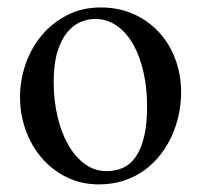

<svg xmlns="http://www.w3.org/2000/svg" viewBox="-20 -480 540 515"><path d="M465.8 -231.9Q465.8 -203.1 459.7 -173.6Q453.6 -144 441.4 -116.7Q429.2 -89.4 410.6 -65.4Q392.1 -41.5 367.7 -23.7Q343.3 -5.9 312.5 4.4Q281.7 14.6 245.1 14.6Q198.2 14.6 159.4 -4.4Q120.6 -23.4 92.5 -55.7Q64.5 -87.9 49.1 -130.4Q33.7 -172.9 33.7 -219.2Q33.7 -264.6 48.6 -307.9Q63.5 -351.1 91.6 -384.8Q119.6 -418.5 159.7 -439.2Q199.7 -460 250 -460Q298.3 -460 337.9 -442.4Q377.4 -424.8 406 -394Q434.6 -363.3 450.2 -321.5Q465.8 -279.8 465.8 -231.9ZM374.5 -194.3Q374.5 -244.1 364.7 -287.1Q355 -330.1 336.9 -361.6Q318.8 -393.1 293 -411.1Q267.1 -429.2 234.9 -429.2Q215.8 -429.2 196 -420.9Q176.3 -412.6 160.2 -393.1Q144 -373.5 134 -341.1Q124 -308.6 124 -259.8Q124 -211.9 134 -168.5Q144 -125 162.6 -92.3Q181.2 -59.6 207.3 -40.3Q233.4 -21 265.6 -21Q290 -21 310.1 -30Q330.1 -39.1 344.2 -59.6Q358.4 -80.1 366.5 -113.3Q374.5 -146.5 374.5 -194.3Z"/></svg>

Font: Doulos SIL Compact
Style: Regular
Weight: 400
Designer: Walt Agee, Victor Gaultney, Peter Martin, Debbi Hosken
Foundry: SIL International
Version: Version 4.110; 2011; Maintenance release ; LnSpcTght